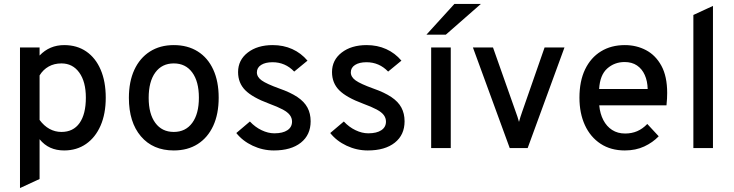

<svg xmlns="http://www.w3.org/2000/svg" viewBox="-20 -752 3726 975"><path d="M81.5 203V-511H181V-470Q231.5 -523 306 -523Q371 -523 418.2 -490.5Q465.5 -458 491.2 -398Q517 -338 517 -256Q517 -174.5 490.8 -114.2Q464.5 -54 417 -21Q369.5 12 305.5 12Q266.5 12 235.5 -2Q204.5 -16 181 -45V157ZM292 -82Q352 -82 384 -127.2Q416 -172.5 416 -256Q416 -337 382.5 -383.5Q349 -430 292 -430Q255.5 -430 227.2 -414.2Q199 -398.5 181 -369V-143Q203 -113 231.2 -97.5Q259.5 -82 292 -82Z M862.5 12Q756.5 12 695.5 -59.8Q634.5 -131.5 634.5 -255Q634.5 -337.5 662.2 -397.5Q690 -457.5 741.2 -490.2Q792.5 -523 862.5 -523Q933 -523 984.2 -490.8Q1035.5 -458.5 1063 -398.5Q1090.5 -338.5 1090.5 -256Q1090.5 -173 1062.8 -113Q1035 -53 984 -20.5Q933 12 862.5 12ZM862.5 -82Q922.5 -82 956.2 -128Q990 -174 990 -256Q990 -338 956.2 -384Q922.5 -430 862.5 -430Q802.5 -430 768.8 -384Q735 -338 735 -255Q735 -173.5 768.8 -127.8Q802.5 -82 862.5 -82Z M1370.5 12Q1314.5 12 1263.2 -12Q1212 -36 1180 -76.5L1249 -135Q1275.5 -106.5 1308.5 -90.8Q1341.5 -75 1373 -75Q1416 -75 1439.5 -90.8Q1463 -106.5 1463 -134.5Q1463 -152.5 1452.2 -167.2Q1441.5 -182 1416 -195.8Q1390.5 -209.5 1347 -225.5Q1262 -257 1225.5 -293.8Q1189 -330.5 1189 -386Q1189 -447 1238 -485Q1287 -523 1365 -523Q1419 -523 1464 -502.8Q1509 -482.5 1541.5 -444L1474 -388.5Q1428.5 -436 1364 -436Q1327.5 -436 1306 -422.2Q1284.5 -408.5 1284.5 -384.5Q1284.5 -361 1309 -343.5Q1333.5 -326 1398.5 -302.5Q1454.5 -283 1489.8 -259.5Q1525 -236 1541.2 -205.8Q1557.5 -175.5 1557.5 -136Q1557.5 -67 1507.8 -27.5Q1458 12 1370.5 12Z M1847.5 12Q1791.5 12 1740.2 -12Q1689 -36 1657 -76.5L1726 -135Q1752.5 -106.5 1785.5 -90.8Q1818.5 -75 1850 -75Q1893 -75 1916.5 -90.8Q1940 -106.5 1940 -134.5Q1940 -152.5 1929.2 -167.2Q1918.5 -182 1893 -195.8Q1867.5 -209.5 1824 -225.5Q1739 -257 1702.5 -293.8Q1666 -330.5 1666 -386Q1666 -447 1715 -485Q1764 -523 1842 -523Q1896 -523 1941 -502.8Q1986 -482.5 2018.5 -444L1951 -388.5Q1905.5 -436 1841 -436Q1804.5 -436 1783 -422.2Q1761.5 -408.5 1761.5 -384.5Q1761.5 -361 1786 -343.5Q1810.5 -326 1875.5 -302.5Q1931.5 -283 1966.8 -259.5Q2002 -236 2018.2 -205.8Q2034.5 -175.5 2034.5 -136Q2034.5 -67 1984.8 -27.5Q1935 12 1847.5 12Z M2169.5 0V-511H2269V0ZM2145.5 -576 2287.5 -732H2422L2244 -576Z M2568.5 0 2381.5 -511H2483.5L2599.5 -182.5Q2604 -170.5 2608 -158.2Q2612 -146 2615.5 -133Q2619 -146 2622.8 -158.2Q2626.5 -170.5 2631 -182.5L2745.5 -511H2846.5L2659.5 0Z M3153 12Q3081.5 12 3029.8 -22Q2978 -56 2950.2 -116.5Q2922.5 -177 2922.5 -256Q2922.5 -340 2951.2 -399.8Q2980 -459.5 3031.8 -491.2Q3083.5 -523 3153 -523Q3212 -523 3260.8 -497.2Q3309.5 -471.5 3338.8 -417.8Q3368 -364 3368 -280Q3368 -268 3367.2 -251.2Q3366.5 -234.5 3364.5 -217H3023Q3027 -174.5 3043.8 -142.2Q3060.5 -110 3088.5 -92Q3116.5 -74 3154.5 -74Q3188 -74 3215.5 -85.8Q3243 -97.5 3267 -122.5L3325 -60Q3295 -28.5 3251.5 -8.2Q3208 12 3153 12ZM3022.5 -300H3269Q3268 -340.5 3254.2 -371.2Q3240.5 -402 3214.8 -419.5Q3189 -437 3152 -437Q3100.5 -437 3063.5 -404Q3026.5 -371 3022.5 -300Z M3501 0V-676L3600.5 -722V0Z"/></svg>

Font: Overpass Medium
Style: Regular
Weight: 500
Designer: Delve Withrington, Dave Bailey, Thomas Jockin
Foundry: Delve Fonts LLC
Version: Version 4.000